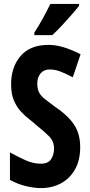

<svg xmlns="http://www.w3.org/2000/svg" viewBox="-20 -1020 463 984"><path d="M391 -266Q391 -199 364.5 -152Q338 -105 292.5 -80.5Q247 -56 189 -56Q156 -56 113.5 -66Q71 -76 31 -98V-239Q72 -216 111.5 -198.5Q151 -181 189 -181Q227 -181 242 -204.5Q257 -228 257 -259Q257 -296 231 -322Q205 -348 167 -378Q152 -392 130.5 -408.5Q109 -425 87.5 -448Q66 -471 51.5 -504.5Q37 -538 37 -585Q36 -675 85 -732.5Q134 -790 229 -790Q263 -790 302 -779Q341 -768 393 -742L353 -624Q311 -646 285.5 -655Q260 -664 234 -664Q205 -664 188 -644Q171 -624 171 -592Q171 -565 180 -547Q189 -529 209 -513Q229 -497 259 -475Q323 -433 357 -385Q391 -337 391 -266ZM385 -990Q371 -972 347.5 -945Q324 -918 297.5 -889.5Q271 -861 248 -840H156V-853Q182 -893 202 -930Q222 -967 238 -1000H385Z"/></svg>

Font: Noto Sans Malayalam UI ExtraCondensed
Style: Bold
Weight: 700
Width: 2
Designer: Jelle Bosma - Monotype Design Team
Foundry: Monotype Imaging Inc.
Version: Version 2.104; ttfautohint (v1.8.4.7-5d5b)